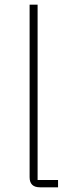

<svg xmlns="http://www.w3.org/2000/svg" viewBox="-20 -797 309 817"><path d="M150 0Q106 0 106 -43V-777H140V-31H227V0Z"/></svg>

Font: IBM Plex Sans JP ExtraLight
Style: Regular
Weight: 200
Designer: Mike Abbink; Paul van der Laan; Pieter van Rosmalen; Wujin Sim; Yejin Wi; Jinhee Kim; Boomi Park; Yona Kim; Kichan Ma
Foundry: Sandoll Inc.
Version: Version 1.001